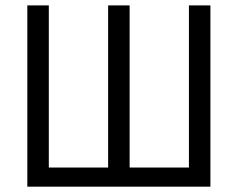

<svg xmlns="http://www.w3.org/2000/svg" viewBox="-20 -704 896 724"><path d="M773.4 0Q773.4 -170.9 773.4 -683.6Q752.9 -683.6 692.4 -683.6Q692.4 -531.2 692.4 -72.3Q636.7 -72.3 468.8 -72.3Q468.8 -224.6 468.8 -683.6Q448.2 -683.6 387.7 -683.6Q387.7 -531.2 387.7 -72.3Q332 -72.3 164.1 -72.3Q164.1 -224.6 164.1 -683.6Q143.6 -683.6 83 -683.6Q83 -512.7 83 0Q255.9 0 773.4 0Z"/></svg>

Font: Aptus Gothic JP
Style: Medium
Weight: 400
Designer: Fuminori Ogawa / Motoya
Version: Version 1